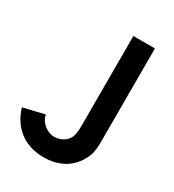

<svg xmlns="http://www.w3.org/2000/svg" viewBox="-178 -823 855 941"><g transform="rotate(30 250.0 -352.5)"><path d="M214 15C291 15 357 -15 396.5 -83.5C424 -131 420.5 -168.5 420.5 -235.5V-720H298.5V-235.5C298.5 -196 298.5 -167 289 -145.5C273.5 -112 237.5 -98 209.5 -98C167 -98 126.5 -131.5 119 -172.5L0 -144C29 -47 103.5 15 214 15Z"/></g></svg>

Font: Manrope
Style: Bold
Weight: 700
Designer: Mikhail Sharanda
Foundry: Mikhail Sharanda
Version: Version 4.505;FEAKit 1.0